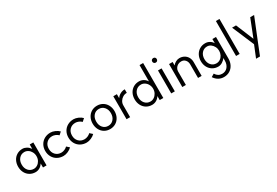

<svg xmlns="http://www.w3.org/2000/svg" viewBox="77 -1912 4823 3337"><g transform="rotate(-30 2488.5 -243.5)"><path d="M58 -226Q58 -293 86 -346.5Q114 -400 164 -430Q214 -460 277 -460Q317 -460 356.5 -438Q396 -416 426 -374V-461H498V0H426V-80Q396 -35 357.5 -14Q319 7 277 7Q214 7 164 -23Q114 -53 86 -106Q58 -159 58 -226ZM427 -226Q427 -273 406 -312Q385 -351 351 -373Q317 -395 278 -395Q213 -395 171.5 -347.5Q130 -300 130 -226Q130 -152 171.5 -105Q213 -58 278 -58Q317 -58 351 -79.5Q385 -101 406 -139.5Q427 -178 427 -226Z M955 -115 1008 -68Q977 -36 929 -15Q881 6 838 6Q770 6 716.5 -24Q663 -54 633 -107.5Q603 -161 603 -228Q603 -295 633 -348Q663 -401 716.5 -431Q770 -461 838 -461Q881 -461 929 -440Q977 -419 1008 -387L955 -340Q934 -363 900 -377.5Q866 -392 834 -392Q764 -392 719.5 -346.5Q675 -301 675 -228Q675 -155 719.5 -109Q764 -63 834 -63Q866 -63 900 -77.5Q934 -92 955 -115Z M1420 -115 1473 -68Q1442 -36 1394 -15Q1346 6 1303 6Q1235 6 1181.5 -24Q1128 -54 1098 -107.5Q1068 -161 1068 -228Q1068 -295 1098 -348Q1128 -401 1181.5 -431Q1235 -461 1303 -461Q1346 -461 1394 -440Q1442 -419 1473 -387L1420 -340Q1399 -363 1365 -377.5Q1331 -392 1299 -392Q1229 -392 1184.5 -346.5Q1140 -301 1140 -228Q1140 -155 1184.5 -109Q1229 -63 1299 -63Q1331 -63 1365 -77.5Q1399 -92 1420 -115Z M1921 -227Q1921 -301 1879.5 -348.5Q1838 -396 1773 -396Q1708 -396 1667 -349Q1626 -302 1626 -227Q1626 -152 1667 -105Q1708 -58 1773 -58Q1838 -58 1879.5 -105.5Q1921 -153 1921 -227ZM1993 -227Q1993 -160 1965 -106.5Q1937 -53 1887 -23Q1837 7 1773 7Q1710 7 1660 -23Q1610 -53 1582 -106.5Q1554 -160 1554 -227Q1554 -294 1582 -347.5Q1610 -401 1660 -431Q1710 -461 1773 -461Q1837 -461 1887 -431Q1937 -401 1965 -347.5Q1993 -294 1993 -227Z M2103 -461H2175V-380Q2199 -419 2243 -443Q2287 -467 2336 -466V-395Q2294 -396 2257 -374.5Q2220 -353 2197.5 -316.5Q2175 -280 2175 -237V0H2103Z M2397 -228Q2397 -296 2425 -349Q2453 -402 2503 -432Q2553 -462 2617 -462Q2661 -462 2701.5 -440Q2742 -418 2769 -375V-702H2841V0H2769V-81Q2741 -37 2701 -15Q2661 7 2617 7Q2553 7 2503 -23Q2453 -53 2425 -106.5Q2397 -160 2397 -228ZM2769 -228Q2769 -273 2748.5 -312Q2728 -351 2693.5 -374Q2659 -397 2620 -397Q2553 -397 2511 -349.5Q2469 -302 2469 -228Q2469 -153 2511 -105.5Q2553 -58 2620 -58Q2659 -58 2693.5 -81Q2728 -104 2748.5 -143Q2769 -182 2769 -228Z M3072 -461V0H3000V-461ZM3081 -644Q3081 -624 3068.5 -611Q3056 -598 3036 -598Q3016 -598 3003 -611Q2990 -624 2990 -644Q2990 -664 3003 -676.5Q3016 -689 3036 -689Q3056 -689 3068.5 -676.5Q3081 -664 3081 -644Z M3426 -396Q3388 -396 3358 -378.5Q3328 -361 3311 -332.5Q3294 -304 3294 -271V0H3222V-461H3294V-392Q3318 -423 3354.5 -442Q3391 -461 3426 -461Q3479 -461 3521 -437.5Q3563 -414 3586.5 -372Q3610 -330 3610 -277V0H3538V-271Q3538 -326 3507 -361Q3476 -396 3426 -396Z M4092 -227Q4092 -271 4072 -310Q4052 -349 4018.5 -372.5Q3985 -396 3945 -396Q3880 -396 3838.5 -348.5Q3797 -301 3797 -227Q3797 -153 3838.5 -106Q3880 -59 3945 -59Q3985 -59 4019 -81.5Q4053 -104 4072.5 -143Q4092 -182 4092 -227ZM3939 213Q3882 213 3834 186.5Q3786 160 3751 107L3811 71Q3857 148 3939 148Q4009 148 4050.5 98Q4092 48 4092 -28V-81Q4067 -43 4026 -18.5Q3985 6 3944 6Q3881 6 3831 -24Q3781 -54 3753 -107Q3725 -160 3725 -227Q3725 -294 3753 -347Q3781 -400 3831 -430.5Q3881 -461 3944 -461Q3991 -461 4030 -438.5Q4069 -416 4092 -377V-461H4164V-27Q4164 40 4136 95Q4108 150 4057 181.5Q4006 213 3939 213Z M4373 -702V0H4301V-702Z M4578 215 4674 -21 4487 -461H4566L4712 -108L4851 -461H4929L4755 -30L4657 215Z"/></g></svg>

Font: SUITE
Style: Regular
Weight: 400
Designer: Sun
Foundry: Sun
Version: Version 2.040